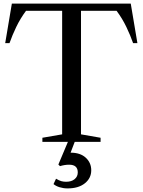

<svg xmlns="http://www.w3.org/2000/svg" viewBox="-20 -790 794 1069"><path d="M216 -23V0H358L305 126L314 135C331.3 129.7 348.3 127 365 127C397 127 413 141.3 413 170C413 185.3 407.2 197.8 395.5 207.5C383.8 217.2 368 222 348 222C338 222 329 220.8 321 218.5C313 216.2 303.3 211.7 292 205L278 235C286.7 242.3 298 248.2 312 252.5C326 256.8 340.7 259 356 259C396.7 259 428.8 249.5 452.5 230.5C476.2 211.5 488 187.3 488 158C488 130 477.8 106.7 457.5 88C437.2 69.3 409 60 373 60L396 0H540V-23L431 -42V-730H629C650.3 -701.3 668.5 -671.3 683.5 -640C698.5 -608.7 711 -578.7 721 -550H745L708 -770H46L9 -550H33C43 -578.7 55.5 -608.7 70.5 -640C85.5 -671.3 103.7 -701.3 125 -730H326V-42Z"/></svg>

Font: Libre Caslon Text
Style: Regular
Weight: 400
Designer: Pablo Impallari, Rodrigo Fuenzalida
Foundry: Pablo Impallari, Rodrigo Fuenzalida
Version: Version 1.000; ttfautohint (v0.93) -l 8 -r 50 -G 200 -x 14 -